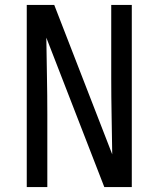

<svg xmlns="http://www.w3.org/2000/svg" viewBox="-20 -755 640 775"><path d="M88 0V-735H199L433 -132Q432 -209 430.5 -286.5Q429 -364 429 -441V-735H512V0H401L167 -603Q168 -526 169.5 -448.5Q171 -371 171 -294V0Z"/></svg>

Font: Iosevka Fixed Extended
Style: Regular
Weight: 400
Width: 7
Monospace: yes
Designer: Belleve Invis
Foundry: Belleve Invis
Version: Version 24.1.1; ttfautohint (v1.8.4)